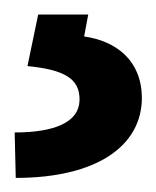

<svg xmlns="http://www.w3.org/2000/svg" viewBox="-24 -23 217 267"><path d="M14.2 68.9C64.6 73.9 87.4 85.9 86.6 116.5C85.9 147.4 51.1 161.2 -3.6 161.2L-2.1 224.4C110.4 224.4 173.3 180 173.3 112.9C172.9 61.1 137.8 34.1 93 27.7L98.7 -2.8H29.1Z"/></svg>

Font: Riot Sans 2.0
Style: Bold
Weight: 600
Designer: Rasmus Andersson
Foundry: rsms
Version: Version 3.006;hotconv 1.0.109;makeotfexe 2.5.65596